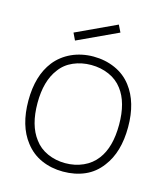

<svg xmlns="http://www.w3.org/2000/svg" viewBox="-115 -853 828 957"><g transform="rotate(15 299.0 -374.0)"><path d="M188.5 -631 171 -667.5 379 -764.5 397 -728ZM102 -75Q41.5 -152.5 41.5 -282.5Q41.5 -411 102 -488.5Q118.5 -509.5 140 -526.2Q161.5 -543 186.8 -554.5Q212 -566 240.5 -572Q269 -578 299 -578Q359.5 -578 411 -555.2Q462.5 -532.5 496 -488.5Q556 -410.5 556 -282.5Q556 -153 496 -75Q461.5 -28.5 411.2 -6.5Q361 15.5 299 15.5Q238.5 15.5 187.5 -7Q136.5 -29.5 102 -75ZM460.5 -461.5Q433.5 -497.5 391 -516Q348.5 -534.5 299 -534.5Q249.5 -534.5 207 -516Q164.5 -497.5 138.5 -461.5Q88.5 -396.5 88.5 -282.5Q88.5 -167 138.5 -102Q164.5 -66 207 -47Q249.5 -28 299 -28Q348.5 -28 391 -47Q433.5 -66 460.5 -102Q509.5 -166 509.5 -282.5Q509.5 -397.5 460.5 -461.5Z"/></g></svg>

Font: Russisch Sans ExtraLight
Style: Regular
Weight: 200
Width: 4
Designer: Michael Sharanda (font) & Cristiano Sobral (main changes)
Foundry: Michael Sharanda
Version: Version 2.00;September 8, 2020;FontCreator 13.0.0.2681 64-bi